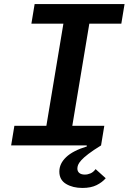

<svg xmlns="http://www.w3.org/2000/svg" viewBox="-20 -718 640 948"><path d="M51 -97H209L293 -601H135L151 -698H595L579 -601H421L337 -97H495L479 0Q440 24 416.5 42Q393 60 381 73.5Q369 87 365.5 96.5Q362 106 362 114Q362 128 371.5 136Q381 144 399 144Q413 144 427 138Q441 132 452 117L502 162Q485 182 457 196Q429 210 387 210Q339 210 306 190Q273 170 273 129Q273 90 306.5 58Q340 26 409 5L408 0H35Z"/></svg>

Font: IBM Plex Mono SemiBold
Style: Italic
Weight: 600
Italic angle: -9°
Monospace: yes
Designer: Mike Abbink, Paul van der Laan, Pieter van Rosmalen
Foundry: Bold Monday
Version: Version 2.3